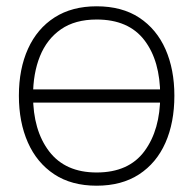

<svg xmlns="http://www.w3.org/2000/svg" viewBox="-20 -575 614 610"><path d="M78 -249V-291H504V-249ZM287 15Q207 15 152 -21.5Q97 -58 68.5 -122.5Q40 -187 40 -271Q40 -356 69 -420Q98 -484 153.2 -519.5Q208.5 -555 287 -555Q367.5 -555 422.5 -518.8Q477.5 -482.5 505.8 -418.5Q534 -354.5 534 -271Q534 -185.5 505.5 -121.2Q477 -57 421.8 -21Q366.5 15 287 15ZM287 -27Q389 -27 439 -94.8Q489 -162.5 489 -271Q489 -381.5 438.8 -447.2Q388.5 -513 287 -513Q218.5 -513 173.8 -482Q129 -451 107 -396.5Q85 -342 85 -271Q85 -161 136.2 -94Q187.5 -27 287 -27Z"/></svg>

Font: Manrope ExtraLight
Style: Regular
Weight: 200
Designer: Mikhail Sharanda
Foundry: Mikhail Sharanda
Version: Version 4.505